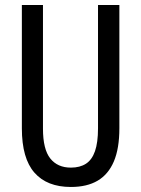

<svg xmlns="http://www.w3.org/2000/svg" viewBox="-20 -734 562 764"><path d="M455 -224Q455 -143 433 -91.5Q411 -40 368.5 -15Q326 10 262 10Q167 10 117 -47Q67 -104 67 -223V-714H151V-222Q151 -140 180 -103.5Q209 -67 262 -67Q298 -67 322 -82.5Q346 -98 358 -132.5Q370 -167 370 -223V-714H455Z"/></svg>

Font: Noto Sans Thai ExtraCondensed
Style: Regular
Weight: 400
Width: 2
Designer: Monotype Design Team
Foundry: Monotype Imaging Inc.
Version: Version 2.002